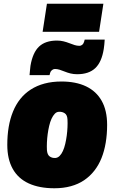

<svg xmlns="http://www.w3.org/2000/svg" viewBox="-20 -997 610 1027"><path d="M271 10Q190 10 133.5 -16Q77 -42 48 -94Q19 -146 19 -222Q19 -273 26.5 -317.5Q34 -362 49.5 -400Q65 -438 88.5 -467.5Q112 -497 144.5 -518Q177 -539 218 -550Q259 -561 309 -561Q386 -561 440.5 -535Q495 -509 524 -457.5Q553 -406 553 -329Q553 -279 545.5 -234Q538 -189 523 -151.5Q508 -114 484.5 -84Q461 -54 430 -33Q399 -12 359 -1Q319 10 271 10ZM276 -152Q289 -153 299 -163Q309 -173 316.5 -189.5Q324 -206 329 -227.5Q334 -249 337 -271.5Q340 -294 341 -316.5Q342 -339 341 -357Q340 -382 326.5 -391Q313 -400 296 -399Q283 -399 273 -388.5Q263 -378 255.5 -361.5Q248 -345 243 -323.5Q238 -302 235 -279.5Q232 -257 231 -235Q230 -213 231 -194Q233 -169 246 -160Q259 -151 276 -152ZM138 -595Q139 -609 140.5 -621.5Q142 -634 143 -645Q155 -716 189 -748Q223 -780 285 -780Q303 -780 319.5 -776Q336 -772 351 -766Q366 -760 379 -756Q392 -752 404 -752Q409 -752 413 -753.5Q417 -755 420 -757.5Q423 -760 425 -763Q428 -768 429.5 -772.5Q431 -777 433 -785H540Q539 -772 538 -759Q537 -746 535 -735Q524 -665 489.5 -632.5Q455 -600 393 -600Q374 -600 357.5 -604Q341 -608 326.5 -614Q312 -620 299 -624Q286 -628 274 -628Q267 -628 261 -624Q255 -620 251 -614Q249 -610 248 -606.5Q247 -603 245 -595ZM208 -827 231 -977H533L510 -827Z"/></svg>

Font: Georama ExtraCondensed Thin Black
Style: Italic
Weight: 900
Italic angle: -9°
Version: Version 1.001